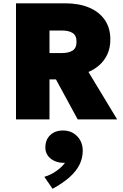

<svg xmlns="http://www.w3.org/2000/svg" viewBox="-20 -720 742 1158"><path d="M76.5 0V-700H373.5Q455.5 -700 516.8 -674.5Q578 -649 611.8 -600.2Q645.5 -551.5 645.5 -482Q645.5 -431 627.5 -392.5Q609.5 -354 579.5 -327.5Q549.5 -301 513.5 -286L686.5 0H448.5L317.5 -241H278.5V0ZM278.5 -400H352.5Q394 -400 417.8 -415Q441.5 -430 441.5 -468Q441.5 -506.5 417.8 -521.2Q394 -536 353.5 -536H278.5ZM297 418.5 247.5 346.5Q287.5 334.5 320 311.2Q352.5 288 372 262Q340.5 263.5 313.5 252.8Q286.5 242 270 220.8Q253.5 199.5 253.5 170Q253.5 122.5 283 94.8Q312.5 67 359.5 67Q411.5 67 445.2 101.5Q479 136 479 190Q479 233.5 459.5 273Q440 312.5 399.8 348.5Q359.5 384.5 297 418.5Z"/></svg>

Font: Geologica Cursive Black
Style: Regular
Weight: 900
Designer: Sindre Bremnes, Frode Helland
Foundry: Monokrom Skriftforlag AS
Version: Version 1.010;gftools[0.9.28]